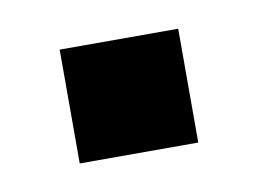

<svg xmlns="http://www.w3.org/2000/svg" viewBox="-32 -161 271 201"><g transform="rotate(-10 103.5 -60.5)"><path d="M40 0V-121H166V0Z"/></g></svg>

Font: Saira Ultra Condensed ExtraBold
Style: Regular
Weight: 800
Width: 1
Designer: Hector Gatti with collaboration of the Omnibus-Type team
Foundry: Omnibus-Type
Version: Version 1.001; ttfautohint (v1.8)